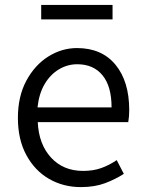

<svg xmlns="http://www.w3.org/2000/svg" viewBox="-20 -750 589 783"><path d="M310 13Q238 13 180 -20.5Q122 -54 87.5 -117.5Q53 -181 53 -269Q53 -357 87.5 -421Q122 -485 177 -519.5Q232 -554 294 -554Q395 -554 451 -486Q507 -418 507 -301Q507 -288 506 -275.5Q505 -263 503 -252H134Q138 -162 188 -107.5Q238 -53 319 -53Q360 -53 392.5 -64.5Q425 -76 456 -97L485 -41Q451 -19 408.5 -3Q366 13 310 13ZM133 -312H435Q435 -398 398 -443Q361 -488 295 -488Q255 -488 220 -467Q185 -446 162 -407Q139 -368 133 -312ZM148 -671V-730H439V-671Z"/></svg>

Font: Source Han Sans SC Normal
Style: Regular
Weight: 350
Designer: Ryoko NISHIZUKA 西塚涼子 (kana, bopomofo & ideographs); Paul D. Hunt (Latin, Greek & Cyrillic); Sandoll Communications 산돌커뮤니
Foundry: Adobe
Version: Version 2.004;hotconv 1.0.118;makeotfexe 2.5.65603